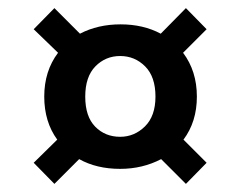

<svg xmlns="http://www.w3.org/2000/svg" viewBox="-20 -535 592 473"><path d="M276 -119Q218 -119 175 -143L114 -82L63 -134L121 -191Q89 -235 89 -297Q89 -360 123 -405L63 -463L114 -515L177 -452Q221 -475 277 -475Q333 -475 376 -452L438 -515L489 -463L431 -405Q465 -360 465 -297Q465 -235 432 -191L489 -134L438 -82L377 -143Q331 -119 276 -119ZM276 -198Q311 -198 337 -223.5Q363 -249 363 -297Q363 -346 337.5 -371.5Q312 -397 276 -397Q240 -397 215 -371.5Q190 -346 190 -297Q190 -248 214.5 -223Q239 -198 276 -198Z"/></svg>

Font: AWOL-DM SemiBold
Style: Regular
Weight: 600
Designer: Colophon Foundry, Jonny Pinhorn, Mikhail Sharanda
Foundry: Colophon Foundry
Version: Version 1.000;Glyphs 3.2.3 (3260)